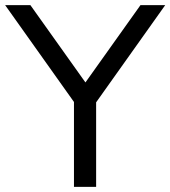

<svg xmlns="http://www.w3.org/2000/svg" viewBox="-26 -725 661 745"><path d="M261 0V-366L279 -304L-6 -705H92L312 -396H299L519 -705H615L330 -304L347 -366V0Z"/></svg>

Font: Nunito Sans 10pt
Style: Regular
Weight: 400
Designer: Vernon Adams
Foundry: Vernon Adams
Version: Version 3.101;gftools[0.9.27]